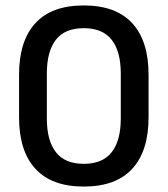

<svg xmlns="http://www.w3.org/2000/svg" viewBox="-20 -672 616 705"><path d="M287.5 13Q170 13 110 -52.2Q50 -117.5 50 -241V-398Q50 -521.5 109.8 -586.8Q169.5 -652 287.5 -652Q405.5 -652 465.5 -586.8Q525.5 -521.5 525.5 -398V-241Q525.5 -117.5 465.5 -52.2Q405.5 13 287.5 13ZM287.5 -70.5Q357 -70.5 390.2 -113.2Q423.5 -156 423.5 -236.5V-402Q423.5 -483 390.2 -525.8Q357 -568.5 287.5 -568.5Q218 -568.5 185 -525.8Q152 -483 152 -402V-236.5Q152 -156 185.2 -113.2Q218.5 -70.5 287.5 -70.5Z"/></svg>

Font: Anek Tamil Medium Medium
Style: Regular
Weight: 500
Version: Version 1.003